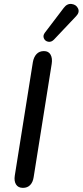

<svg xmlns="http://www.w3.org/2000/svg" viewBox="-20 -933 414 961"><path d="M54.1 -54.5 144.5 -622Q149 -647.5 162.9 -662.4Q176.9 -677.3 200 -677.3Q223.2 -677.3 233.2 -659.3Q243.2 -641.3 238.7 -613L148.4 -46.1Q144.5 -20.7 130.8 -6.7Q117.2 7.3 94.7 7.3Q70.9 7.3 60.2 -9.8Q49.6 -26.8 54.1 -54.5ZM204.2 -768.8 299.2 -893.7Q316.1 -916.1 339 -913Q361.9 -909.8 370.7 -890.5Q379.4 -871.2 361.3 -852.3L250.2 -734.9Q236.9 -721.2 221.4 -724.1Q205.8 -727 199.8 -740.8Q193.8 -754.5 204.2 -768.8Z"/></svg>

Font: SN Pro Thin
Style: Italic
Weight: 200
Italic angle: -9°
Designer: Tobias Whetton
Foundry: Supernotes
Version: Version 1.003;Glyphs 3.3 (3324)